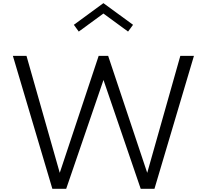

<svg xmlns="http://www.w3.org/2000/svg" viewBox="-20 -1172 1284 1192"><path d="M305 0H391L622.5 -675.5L853.5 0H939L1184 -825H1099.5L894 -99L651.5 -825H592.5L351 -99L144.5 -825H60ZM469 -976 622 -1088 775 -976 806 -1018 622 -1152.5 438.5 -1018Z"/></svg>

Font: Spartan
Style: Regular
Weight: 400
Designer: Matt Bailey, Mirko Velimirovic
Foundry: Matt Bailey
Version: Version 1.003; ttfautohint (v1.8.3)